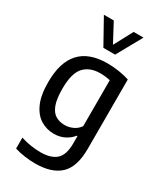

<svg xmlns="http://www.w3.org/2000/svg" viewBox="-251 -900 1037 1221"><g transform="rotate(30 267.5 -289.0)"><path d="M225 230Q189.5 230 149 224.5Q108.5 219 74 208V128Q112.5 140 148.5 145.5Q184.5 151 218.5 151Q296 151 334.2 116.5Q372.5 82 372.5 -3.5V-55.5H367Q346.5 -28.5 312.2 -10.8Q278 7 233 7Q182 7 137.8 -19.2Q93.5 -45.5 66.5 -104.2Q39.5 -163 39.5 -261Q39.5 -552 307.5 -552Q348 -552 391.8 -545.5Q435.5 -539 469.5 -527.5V-19Q469.5 114.5 408 172.2Q346.5 230 225 230ZM266.5 -75.5Q296.5 -75.5 325.2 -88.8Q354 -102 372.5 -128.5V-466Q358.5 -469.5 339 -472Q319.5 -474.5 300 -474.5Q222 -474.5 180.2 -428Q138.5 -381.5 138.5 -270Q138.5 -192.5 155 -150.2Q171.5 -108 200.2 -91.8Q229 -75.5 266.5 -75.5ZM234.5 -624 132 -808H204.5L277.5 -671.5L350.5 -808H423L320.5 -624Z"/></g></svg>

Font: Encode Sans Semi Condensed Medium
Style: Regular
Weight: 500
Width: 4
Designer: Multiple Designers
Foundry: Impallari Type
Version: Version 3.000; ttfautohint (v1.8.3) -l 8 -r 50 -G 200 -x 14 